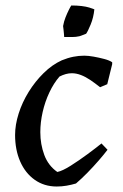

<svg xmlns="http://www.w3.org/2000/svg" viewBox="-20 -668 448 700"><path d="M187 12Q141 12 106.5 -12.5Q72 -37 53.5 -79.5Q35 -122 35 -176Q35 -213 48 -254Q61 -295 84.5 -333Q108 -371 139 -401.5Q170 -432 205 -448Q227 -457 247 -461Q267 -465 287 -465Q302 -465 321.5 -461.5Q341 -458 360 -453Q379 -448 389 -441V-434L371 -361L345 -350Q326 -365 309 -376.5Q292 -388 275 -394.5Q258 -401 242 -401Q231 -401 220 -398Q209 -395 197 -389Q176 -365 160 -331Q144 -297 135.5 -259.5Q127 -222 127 -186Q127 -142 141.5 -103Q156 -64 189 -41Q208 -45 238 -64Q268 -83 298.5 -105.5Q329 -128 350 -145L372 -122Q360 -106 340.5 -83.5Q321 -61 299 -38.5Q277 -16 257 1Q240 6 222.5 9Q205 12 187 12ZM214 -533Q214 -538 213 -546Q212 -554 211.5 -561Q211 -568 210 -573Q213 -590 219 -605Q225 -620 231 -632Q237 -644 240 -648Q261 -648 277.5 -646Q294 -644 305.5 -640.5Q317 -637 324 -634Q321 -604 310.5 -578.5Q300 -553 294 -545Q290 -543 284 -541Q278 -539 270 -536Q257 -533 243.5 -533Q230 -533 214 -533Z"/></svg>

Font: Labrada Medium
Style: Italic
Weight: 500
Italic angle: -7°
Designer: Mercedes Jáuregui
Foundry: Omnibus-Type Team
Version: Version 1.000